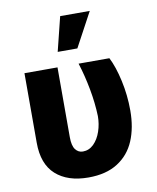

<svg xmlns="http://www.w3.org/2000/svg" viewBox="-86 -835 743 911"><g transform="rotate(-10 285.0 -379.5)"><path d="M211.9 -530.3V-194.3Q211.9 -152.8 225.8 -134.5Q239.7 -116.2 261.7 -116.2Q291.5 -116.2 314 -138.4Q336.4 -160.6 348.4 -196Q360.4 -231.4 360.4 -269.5Q358.4 -332.5 345.7 -400.9Q333 -469.2 313.5 -530.3H461.9Q485.4 -484.4 501 -413.6Q516.6 -342.8 516.6 -269.5Q516.6 -186.5 490.2 -124Q463.9 -61.5 408 -25.9Q352.1 9.8 266.6 9.8Q166.5 9.8 109.6 -41.3Q52.7 -92.3 52.7 -195.3V-530.3ZM266.6 -767.6H409.2L320.3 -602.5H225.6Z"/></g></svg>

Font: Pretendard GOV ExtraBold
Style: Regular
Weight: 800
Designer: Base glyphs from Inter by Rasmus Andersson; Hangeul glyphs from Noto Sans CJK(Source Han Sans) by Jang Soo-young and Kan
Foundry: Kil Hyung-jin
Version: Version 1.309